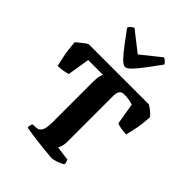

<svg xmlns="http://www.w3.org/2000/svg" viewBox="-275 -1130 1266 1266"><g transform="rotate(45 358.5 -497.0)"><path d="M439 0Q432 0 407 -2.5Q382 -5 348 -8.5Q314 -12 280 -16.5Q246 -21 220 -25Q194 -29 186 -32Q186 -43 188.5 -53Q191 -63 194 -68L232 -71Q255 -73 266.5 -96.5Q278 -120 278 -168V-546Q278 -585 283 -603Q288 -621 292 -628H154L129 -473Q115 -467 88 -462.5Q61 -458 39 -458Q33 -481 22.5 -533.5Q12 -586 8 -648Q23 -661 45.5 -679Q68 -697 82 -704H644Q661 -694 680 -679Q699 -664 709 -648Q705 -583 695.5 -536Q686 -489 678 -458Q657 -458 630 -462.5Q603 -467 590 -473L565 -623Q555 -627 533.5 -631.5Q512 -636 482 -636Q458 -636 448 -620.5Q438 -605 438 -580V-145Q437 -122 431.5 -104.5Q426 -87 421 -80L521 -67Q523 -63 526 -54.5Q529 -46 530 -32Q514 -20 485.5 -10Q457 0 439 0ZM358 -767Q341 -767 315 -793.5Q289 -820 256 -864Q223 -908 184 -961Q189 -972 199 -981Q209 -990 220 -994L359 -885L495 -994Q506 -990 516 -980.5Q526 -971 530 -962Q492 -909 458.5 -864.5Q425 -820 399.5 -793.5Q374 -767 358 -767Z"/></g></svg>

Font: Texturina ExtraBold
Style: Regular
Weight: 800
Designer: Guillermo Torres Carreño
Foundry: Omnibus-Type
Version: Version 1.002; ttfautohint (v1.8.3)